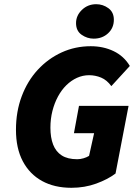

<svg xmlns="http://www.w3.org/2000/svg" viewBox="-20 -882 660 914"><path d="M320 12Q239 12 180 -20.5Q121 -53 88.5 -114.5Q56 -176 56 -264Q56 -351 83.5 -424Q111 -497 160 -550Q209 -603 273.5 -632.5Q338 -662 412 -662Q472 -662 521 -638.5Q570 -615 598 -568L510 -472Q489 -501 461.5 -512.5Q434 -524 404 -524Q374 -524 346.5 -511.5Q319 -499 296 -476.5Q273 -454 256 -422.5Q239 -391 229.5 -353.5Q220 -316 220 -274Q220 -227 233 -193.5Q246 -160 274 -142Q302 -124 348 -124Q362 -124 377.5 -128.5Q393 -133 404 -140L428 -248H332L356 -378H592L530 -56Q493 -28 438 -8Q383 12 320 12ZM426 -698Q395 -698 368.5 -716.5Q342 -735 342 -772Q342 -808 370 -835Q398 -862 438 -862Q470 -862 496 -843Q522 -824 522 -788Q522 -749 494.5 -723.5Q467 -698 426 -698Z"/></svg>

Font: Source Sans 3 Black
Style: Italic
Weight: 900
Italic angle: -11°
Designer: Paul D. Hunt
Foundry: Adobe
Version: Version 3.052;hotconv 1.1.0;makeotfexe 2.6.0